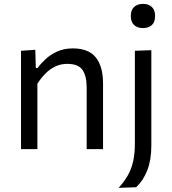

<svg xmlns="http://www.w3.org/2000/svg" viewBox="-20 -752 868 968"><path d="M86 0Q86 -55.5 86 -106.5Q86 -157.5 86 -219V-269Q86 -324 86 -381.5Q86 -439 86 -496L158 -501L160.5 -409H169.5Q185.5 -431.5 210.5 -454.5Q235.5 -477.5 269.5 -492.8Q303.5 -508 347.5 -508Q426.5 -508 463 -462.5Q499.5 -417 499.5 -330.5Q499.5 -298 499.5 -273Q499.5 -248 499.5 -219Q499.5 -160 499.5 -107.8Q499.5 -55.5 499.5 0H417Q417 -55.5 417 -107.2Q417 -159 417 -215.5V-309.5Q417 -369 395.8 -399.5Q374.5 -430 319 -430Q285.5 -430 258 -416.5Q230.5 -403 208.2 -380.2Q186 -357.5 168.5 -330V-215.5Q168.5 -157 168.5 -106.2Q168.5 -55.5 168.5 0ZM578 195Q607 163.5 625.2 130.8Q643.5 98 651.8 59.2Q660 20.5 660 -30.5V-219V-269Q660 -313.5 660 -351.2Q660 -389 660 -424.2Q660 -459.5 660 -496L743 -499Q743 -462 743 -426.2Q743 -390.5 743 -352.2Q743 -314 743 -269Q743 -211 743 -167.5Q743 -124 743 -88.5Q743 -53 743 -19Q743 18.5 737.8 50Q732.5 81.5 722.2 107.5Q712 133.5 698 154.5Q684 175.5 666.5 192ZM700.5 -610.5Q673.5 -610.5 656.5 -625.5Q639.5 -640.5 639.5 -671.5Q639.5 -702 656.5 -717.2Q673.5 -732.5 701.5 -732.5Q729 -732.5 745.5 -716.8Q762 -701 762 -671.5Q762 -640.5 745.5 -625.5Q729 -610.5 700.5 -610.5Z"/></svg>

Font: Commissioner Thin
Style: Regular
Weight: 400
Version: Version 1.000